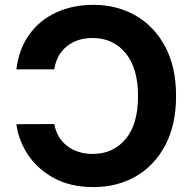

<svg xmlns="http://www.w3.org/2000/svg" viewBox="-20 -757 792 787"><path d="M362.9 9.9Q269.9 9.9 202.1 -26.6Q134.2 -63.2 95 -122.2Q55.8 -181.1 47.2 -247.9L202.4 -248.6Q213.4 -190.3 256 -158.2Q298.7 -126.1 360.1 -126.1Q443.2 -126.1 494.5 -186.6Q545.8 -247.2 545.8 -363.6Q545.8 -477.3 494.9 -539.2Q443.9 -601.2 359.4 -601.2Q296.2 -601.2 253.9 -567.1Q211.6 -533 202.4 -472.7H47.2Q57.5 -556.8 100.3 -615.9Q143.1 -675.1 210.9 -706.1Q278.8 -737.2 362.9 -737.2Q458.8 -737.2 535.5 -693.4Q612.2 -649.5 657 -566.1Q701.7 -482.6 701.7 -363.6Q701.7 -245.4 657.5 -161.8Q613.3 -78.1 536.8 -34.1Q460.2 9.9 362.9 9.9Z"/></svg>

Font: Inter UI
Style: Bold
Weight: 700
Designer: Rasmus Andersson
Foundry: rsms
Version: 3.2;8d6f07862